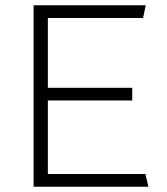

<svg xmlns="http://www.w3.org/2000/svg" viewBox="-20 -706 633 726"><path d="M107 0V-686H531L521 -638H161V-374H480V-326H161V-48H530L541 0Z"/></svg>

Font: Chivo Medium Thin
Style: Regular
Weight: 250
Version: Version 2.002